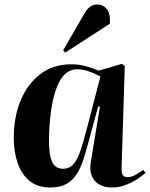

<svg xmlns="http://www.w3.org/2000/svg" viewBox="-20 -817 665 851"><path d="M519 -76Q518 -54 523 -43Q528 -32 546 -32Q564 -32 582.5 -43Q601 -54 615 -64L625 -51Q615 -41 592 -25.5Q569 -10 539 2Q509 14 476 14Q426 14 399.5 -16.5Q373 -47 383 -103L423 -344L415 -345L371 -183Q361 -145 349.5 -109.5Q338 -74 320.5 -46Q303 -18 275 -2Q247 14 204 14Q146 14 110.5 -15.5Q75 -45 58 -95Q41 -145 41 -206Q41 -297 71 -370.5Q101 -444 158 -488Q215 -532 296 -532Q333 -532 364.5 -522.5Q396 -513 417 -504L521 -534L533 -524ZM259 -69Q286 -69 303.5 -87Q321 -105 335.5 -146.5Q350 -188 368 -258L425 -478Q397 -493 371.5 -501.5Q346 -510 322 -510Q263 -510 232 -431Q201 -352 197 -205Q196 -135 210 -102Q224 -69 259 -69ZM357 -762Q366 -777 379 -787Q392 -797 411 -797Q437 -797 453.5 -776.5Q470 -756 467 -712L269 -584L260 -594Z"/></svg>

Font: Literata 72pt
Style: Bold Italic
Weight: 700
Italic angle: -2°
Designer: Latin by Veronika Burian and Jose Scaglione. Greek by Irene Vlachou. Cyrillic by Vera Evstafieva
Foundry: TypeTogether
Version: Version 3.002